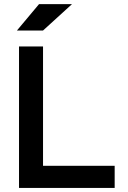

<svg xmlns="http://www.w3.org/2000/svg" viewBox="-20 -921 626 941"><path d="M73.2 0H542V-108.4H190.9V-693.4H73.2ZM63 -771.5H190.9L333 -900.9H171.4Z"/></svg>

Font: Cascadia Code NF SemiBold
Style: Regular
Weight: 600
Monospace: yes
Designer: Aaron Bell
Foundry: Saja Typeworks
Version: Version 2404.023